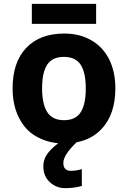

<svg xmlns="http://www.w3.org/2000/svg" viewBox="-20 -729 659 989"><path d="M574.2 -273.9Q574.2 -140.6 503.9 -65.4Q453.6 -11.2 374.5 3.9Q306.2 69.3 306.2 110.1Q306.2 150.9 345.2 150.9Q372.1 150.9 401.4 142.1V229Q361.3 240.2 315.7 240.2Q270 240.2 236.6 209.2Q203.1 178.2 203.1 127.9Q203.1 95.2 220.7 68.1Q238.3 41 279.8 8.8Q218.3 3.4 163.8 -27.8Q109.4 -59.1 77.1 -123.5Q44.9 -188 44.9 -273.9Q44.9 -407.7 114.7 -481.9Q184.6 -556.2 311 -556.2Q389.6 -556.2 449.7 -522Q509.8 -487.8 542 -423.8Q574.2 -359.9 574.2 -273.9ZM223.1 -395.8Q196.8 -355.5 196.8 -274.2Q196.8 -192.9 223.4 -151.4Q250 -109.9 309.8 -109.9Q369.6 -109.9 395.8 -151.1Q421.9 -192.4 421.9 -273.7Q421.9 -355 395.5 -395.5Q369.1 -436 309.3 -436Q249.5 -436 223.1 -395.8ZM144 -709H475.1V-606H144Z"/></svg>

Font: NotoSans-Bold
Style: Bold
Weight: 700
Designer: Monotype Design team
Foundry: Monotype Imaging Inc.
Version: Version 1.04